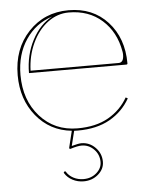

<svg xmlns="http://www.w3.org/2000/svg" viewBox="-53 -566 651 835"><g transform="rotate(-5 272.5 -148.5)"><path d="M82.5 -265.1Q82.5 -344.2 116.2 -408.4Q149.9 -472.7 204.6 -501.5Q131.8 -478.5 88.4 -414.1Q44.9 -349.6 44.9 -259.8Q44.9 -149.9 108.6 -78.6Q172.4 -7.3 272.5 -7.3Q353 -7.3 407.5 -38.6Q461.9 -69.8 492.2 -123L501 -118.2Q469.7 -62.5 412.6 -30Q355.5 2.4 272.5 2.4Q261.7 2.4 256.3 2L240.2 66.9Q269.5 58.6 282.7 58.6Q317.9 58.6 343.5 84.5Q369.1 110.4 369.1 147Q369.1 178.7 342.5 201.7Q315.9 224.6 278.8 224.6Q252.9 224.6 230.7 213.1Q208.5 201.7 196.3 181.6Q194.3 177.7 198.2 175.3Q203.1 172.4 205.1 176.8Q215.8 194.3 235.6 204.6Q255.4 214.8 278.8 214.8Q312.5 214.8 335.7 194.6Q358.9 174.3 358.9 147Q358.9 114.3 336.4 91.6Q314 68.8 282.7 68.8Q265.6 68.8 234.4 78.6Q229.5 80.1 228.5 75.7Q228 74.7 228.5 73.2V72.8L246.1 1Q151.4 -8.8 92 -81.5Q32.7 -154.3 32.7 -259.8Q32.7 -375 102.1 -448.7Q171.4 -522.5 277.3 -522.5Q383.3 -522.5 448 -451.4Q512.7 -380.4 512.7 -270Q512.7 -265.1 507.3 -265.1ZM474.6 -274.9Q497.1 -274.9 497.1 -309.1Q497.1 -317.4 495.6 -324.2Q480.5 -409.7 422.6 -461.2Q364.7 -512.7 277.3 -512.7Q227.5 -512.7 185.3 -481Q143.1 -449.2 117.7 -394.5Q92.3 -339.8 90.3 -274.9Z"/></g></svg>

Font: ZnikomitNo25
Style: Regular
Weight: 100
Designer: gluk
Foundry: gluk
Version: Version 0.56